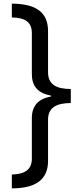

<svg xmlns="http://www.w3.org/2000/svg" viewBox="-20 -819 434 1055"><path d="M45 -799V-723C115 -722 155 -700 155 -637V-412C155 -346 188 -307 259 -294V-288C189 -276 155 -236 155 -170V53C155 116 113 138 45 140V216C176 216 244 168 244 65V-161C244 -227 288 -252 369 -253V-330C288 -330 244 -356 244 -422V-647C244 -751 180 -798 45 -799Z"/></svg>

Font: Noto Sans Sinhala UI Condensed Medium
Style: Regular
Weight: 500
Width: 3
Designer: Jelle Bosma - Monotype Design Team
Foundry: Monotype Imaging Inc.
Version: Version 2.006